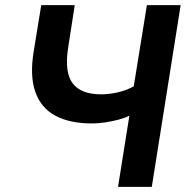

<svg xmlns="http://www.w3.org/2000/svg" viewBox="-20 -725 739 745"><path d="M438 0 482 -276Q464 -267 439 -260.5Q414 -254 387.5 -250Q361 -246 337 -246Q251 -246 195 -276Q139 -306 117 -368.5Q95 -431 111 -527L140 -705H270L244 -537Q230 -443 262.5 -401Q295 -359 372 -359Q403 -359 436.5 -366.5Q470 -374 499 -390L550 -705H681L569 0Z"/></svg>

Font: Nunito Sans 7pt SemiCondensed
Style: Bold Italic
Weight: 700
Width: 4
Italic angle: -9°
Designer: Vernon Adams
Foundry: Vernon Adams
Version: Version 3.101;gftools[0.9.27]